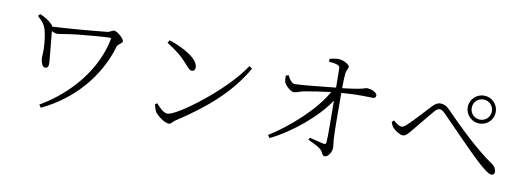

<svg xmlns="http://www.w3.org/2000/svg" viewBox="-61 -1128 4122 1517"><g transform="rotate(10 2000.0 -370.0)"><path d="M172 -704 156 -687C199 -649 216 -623 225 -593C236 -558 244 -489 246 -449C248 -414 244 -396 244 -369C244 -348 254 -294 282 -294C308 -294 310 -317 308 -345C305 -388 290 -533 285 -588C300 -580 314 -574 328 -574C351 -574 411 -588 489 -596C566 -604 705 -616 745 -616C753 -616 756 -612 755 -605C707 -358 524 -136 288 1L304 24C548 -92 737 -302 810 -557C815 -575 852 -589 852 -606C852 -625 796 -677 769 -677C755 -677 738 -660 719 -658C615 -647 372 -626 281 -623C280 -628 278 -633 274 -637C246 -667 213 -686 172 -704Z M1214 -678 1201 -656C1287 -601 1328 -567 1377 -510C1403 -481 1414 -471 1427 -471C1443 -471 1454 -482 1454 -502C1454 -573 1323 -643 1214 -678ZM1870 -586C1728 -368 1368 -104 1298 -104C1267 -104 1235 -135 1204 -171L1188 -160C1190 -147 1199 -116 1208 -101C1228 -72 1287 -28 1321 -28C1341 -28 1353 -52 1369 -62C1585 -202 1773 -358 1894 -570Z M2125 -54C2292 -134 2485 -295 2575 -434C2576 -315 2579 -141 2574 -97C2573 -87 2567 -82 2555 -84C2528 -89 2477 -103 2439 -112L2430 -95C2463 -78 2510 -60 2537 -35C2555 -20 2556 12 2579 12C2606 12 2633 -29 2633 -65C2633 -87 2627 -105 2625 -170C2622 -243 2622 -409 2622 -504C2752 -515 2830 -509 2876 -509C2889 -509 2898 -519 2898 -531C2898 -555 2851 -576 2816 -576C2799 -576 2802 -562 2622 -542C2622 -580 2623 -628 2626 -657C2631 -696 2644 -696 2644 -719C2644 -734 2593 -764 2552 -764C2526 -764 2501 -757 2484 -753L2483 -730C2506 -729 2528 -726 2546 -720C2564 -714 2572 -709 2572 -691L2574 -538C2469 -528 2308 -509 2250 -509C2226 -508 2209 -529 2187 -570L2166 -562C2166 -547 2167 -521 2172 -508C2181 -486 2224 -444 2249 -445C2279 -445 2294 -459 2336 -466C2389 -475 2466 -488 2542 -497C2460 -347 2269 -175 2109 -76Z M3625 -567C3625 -505 3676 -455 3738 -455C3800 -455 3850 -505 3850 -567C3850 -629 3800 -679 3738 -679C3676 -679 3625 -629 3625 -567ZM3657 -567C3657 -612 3692 -648 3738 -648C3783 -648 3819 -612 3819 -567C3819 -522 3783 -486 3738 -486C3692 -486 3657 -522 3657 -567ZM3054 -347C3060 -330 3066 -314 3077 -303C3097 -282 3133 -258 3157 -258C3183 -258 3197 -279 3223 -309C3260 -354 3341 -454 3372 -489C3388 -507 3400 -512 3410 -512C3424 -512 3435 -505 3454 -487C3534 -406 3698 -236 3762 -176C3826 -116 3875 -74 3901 -74C3917 -74 3926 -84 3926 -100C3926 -122 3912 -145 3891 -159C3761 -246 3606 -396 3483 -522C3455 -551 3432 -558 3408 -558C3384 -558 3365 -544 3345 -523C3311 -488 3226 -392 3181 -351C3163 -333 3150 -324 3136 -324C3118 -324 3095 -340 3070 -362Z"/></g></svg>

Font: Noto Serif JP Light
Style: Regular
Weight: 300
Designer: Ryoko NISHIZUKA 西塚涼子 (kana & ideographs); Frank Grießhammer (Latin, Greek & Cyrillic); Wenlong ZHANG 张文龙 (bopomofo); San
Foundry: Adobe
Version: Version 2.001;hotconv 1.1.0;makeotfexe 2.6.0